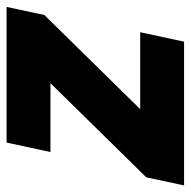

<svg xmlns="http://www.w3.org/2000/svg" viewBox="-60 -548 566 569"><g transform="rotate(-90 222.5 -263.0)"><path d="M-18 -112 261 -396H57L85 -526H487L463 -414L184 -130H412L384 0H-42Z"/></g></svg>

Font: Raleway Thin Black
Style: Italic
Weight: 900
Italic angle: -12°
Version: Version 4.026